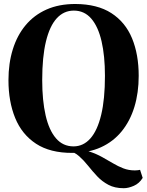

<svg xmlns="http://www.w3.org/2000/svg" viewBox="-20 -774 756 987"><path d="M616 193.5Q570 193.5 537.5 176.2Q505 159 480.2 132.8Q455.5 106.5 433.5 78.8Q411.5 51 386.8 29Q362 7 329 -0.5L365.5 -7.5Q408.5 -5.5 442.5 6Q476.5 17.5 505.2 33.5Q534 49.5 560.5 65.2Q587 81 614.2 91.5Q641.5 102 673.5 102Q683 102 689.2 101Q695.5 100 700 99L713.5 140.5Q696 169 668 181.2Q640 193.5 616 193.5ZM352.5 12Q238 12.5 165.2 -35.2Q92.5 -83 58 -167.5Q23.5 -252 23.5 -362Q23.5 -448.5 45.8 -520.2Q68 -592 111.5 -644.2Q155 -696.5 219 -725Q283 -753.5 367 -753.5Q480.5 -753 552.5 -706.5Q624.5 -660 658.8 -577Q693 -494 693 -384Q693 -297 671 -224.8Q649 -152.5 605.8 -99.2Q562.5 -46 499 -17Q435.5 12 352.5 12ZM358 -21.5Q408.5 -21.5 444.8 -62.5Q481 -103.5 500.2 -184Q519.5 -264.5 519.5 -384Q519.5 -487 502 -562.2Q484.5 -637.5 449 -678.5Q413.5 -719.5 359.5 -719.5Q308 -719.5 271.8 -680Q235.5 -640.5 216.2 -561Q197 -481.5 197 -362Q197 -257.5 214.5 -181Q232 -104.5 267.8 -63Q303.5 -21.5 358 -21.5Z"/></svg>

Font: Merriweather 120pt
Style: Bold
Weight: 700
Designer: Eben Sorkin
Foundry: Eben Sorkin
Version: Version 2.100